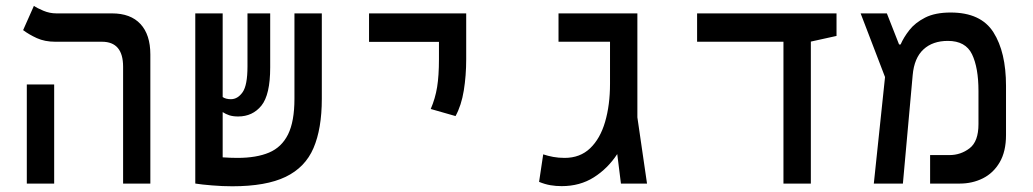

<svg xmlns="http://www.w3.org/2000/svg" viewBox="-20 -632 3556 661"><path d="M403.8 0V-402.3Q403.8 -488.3 331.1 -488.3H170.4Q134.3 -488.3 106.9 -500.7Q79.6 -513.2 59.6 -528.3L96.7 -611.8Q107.9 -604 129.4 -595Q150.9 -585.9 174.3 -585.9H365.7Q429.7 -585.9 463.6 -549.3Q497.6 -512.7 497.6 -444.3V0ZM72.3 0V-341.3H166.5V0Z M779.8 9.3Q745.6 9.3 710 6.3Q674.3 3.4 652.8 0V-0.5H652.3V-585.9H746.6V-297.9Q757.3 -290.5 774.9 -290.5Q798.3 -290.5 815.2 -314.5Q832 -338.4 832 -403.3V-585.9H910.2V-399.9Q910.2 -305.7 879.9 -268.3Q849.6 -231 799.8 -231Q782.2 -231 769.5 -235.1Q756.8 -239.3 746.6 -246.1V-90.3Q759.8 -89.4 772.9 -88.9Q786.1 -88.4 797.4 -88.4Q862.8 -88.4 906.2 -106.7Q949.7 -125 971.7 -169.4Q993.7 -213.9 993.7 -292V-585.9H1087.9V-291.5Q1087.9 -189 1059.3 -122.3Q1030.8 -55.7 963.4 -23.2Q896 9.3 779.8 9.3Z M1548.3 -232.4 1462.9 -256.8Q1478.5 -293 1484.9 -332.3Q1491.2 -371.6 1491.2 -428.2V-487.8H1250.5V-585.9H1585V-428.2Q1585 -371.6 1576.7 -320.3Q1568.4 -269 1548.3 -232.4Z M1913.6 8.8Q1893.6 8.8 1874.8 5.6Q1856 2.4 1835.9 -5.9L1850.1 -100.6Q1866.2 -95.2 1884.5 -91.8Q1902.8 -88.4 1923.8 -88.4Q1977.1 -88.4 2011.7 -121.6Q2046.4 -154.8 2063.2 -212.6Q2080.1 -270.5 2080.1 -343.3V-488.3H1902.8V-585.9H2174.3V-228L2207.5 0H2117.7L2105 -101.6Q2072.3 -51.8 2024.4 -21.5Q1976.6 8.8 1913.6 8.8Z M2677.2 0V-488.3H2379.9V-585.9H2859.9V-508.3L2771.5 -488.8V0Z M2988.3 0 3026.9 -366.7 2942.9 -585.9H3033.2L3075.2 -479H3080.6Q3090.8 -502.9 3110.6 -528.3Q3130.4 -553.7 3164.8 -571.3Q3199.2 -588.9 3252.9 -588.9Q3356.9 -588.9 3400.1 -520.8Q3443.4 -452.6 3443.4 -336.4V-167Q3443.4 -110.4 3421.6 -73.2Q3399.9 -36.1 3363.8 -18.1Q3327.6 0 3284.2 0H3182.1V-98.1H3248.5Q3287.6 -98.1 3318.1 -121.6Q3348.6 -145 3348.6 -204.6V-318.8Q3348.6 -398.9 3326.4 -445.1Q3304.2 -491.2 3243.2 -491.2Q3190.9 -491.2 3159.2 -461.9Q3127.4 -432.6 3122.1 -373.5L3088.4 0Z"/></svg>

Font: Cascadia Code NF
Style: Regular
Weight: 400
Monospace: yes
Designer: Aaron Bell
Foundry: Saja Typeworks
Version: Version 2404.023; ttfautohint (v1.8.4)